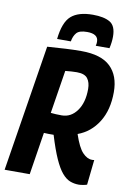

<svg xmlns="http://www.w3.org/2000/svg" viewBox="-103 -977 712 1047"><g transform="rotate(10 253.5 -453.0)"><path d="M-3 0 109 -701Q164 -705 209.5 -707.5Q255 -710 297 -710Q407 -710 458.5 -660.5Q510 -611 510 -520Q510 -421 468 -354Q426 -287 355 -261Q379 -189 404.5 -162.5Q430 -136 456 -136Q459 -136 462.5 -136Q466 -136 469 -137L454 2Q447 5 432 7.5Q417 10 409 10Q383 10 360 1Q337 -8 315.5 -33.5Q294 -59 272.5 -107Q251 -155 227 -234Q212 -234 199 -234Q186 -234 173 -235L136 0ZM252 -346Q303 -346 336 -391.5Q369 -437 369 -512Q369 -549 352.5 -570.5Q336 -592 293 -592Q276 -592 263.5 -591Q251 -590 229 -588L191 -349Q218 -346 252 -346ZM325 -916Q386 -916 419.5 -896.5Q453 -877 453 -817Q453 -787 445 -752H369Q371 -759 371.5 -764.5Q372 -770 372 -775Q372 -818 310 -818Q267 -818 251.5 -800Q236 -782 231 -752H155Q165 -846 205 -881Q245 -916 325 -916Z"/></g></svg>

Font: Georama SemiCondensed
Style: Bold Italic
Weight: 700
Width: 4
Italic angle: -9°
Designer: Jean-Baptiste Levee
Foundry: Production Type
Version: Version 1.000